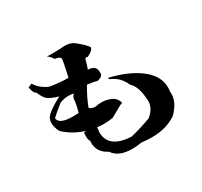

<svg xmlns="http://www.w3.org/2000/svg" viewBox="-135 -859 1048 998"><g transform="rotate(-30 389.0 -360.0)"><path d="M394 -40Q312 -40 281 -88Q224 -116 224 -174L225 -186Q217 -194 217 -217L218 -235Q218 -241 228 -241L237 -240Q168 -259 114 -308Q103 -322 97 -354L96 -367Q96 -392 116 -411Q142 -435 201 -466Q157 -478 134 -497Q122 -510 106 -545Q94 -545 86 -586L109 -596Q133 -556 181 -536Q234 -526 291 -526Q311 -616 311 -627Q311 -643 277 -647Q270 -663 249 -678Q261 -677 280 -677L327 -678Q342 -680 355 -680Q389 -680 410 -665Q462 -624 471 -604Q468 -588 436 -572Q434 -570 432 -570Q428 -570 423 -574V-573Q423 -570 420 -570H417Q406 -529 399 -512Q447 -511 447 -471V-462Q447 -444 414 -436Q392 -443 356 -447Q321 -388 303 -338Q317 -326 336 -326Q346 -326 357 -329L374 -330L391 -329Q459 -320 467 -273Q458 -272 444 -263.5Q430 -255 386 -231Q360 -226 333 -226Q312 -226 290 -229Q291 -229 291 -225L288 -199Q289 -104 422 -97Q481 -111 546 -135Q590 -170 590 -215L589 -229Q583 -307 550 -335Q526 -392 470 -414L469 -423Q591 -394 658 -336Q714 -287 714 -224Q714 -212 712 -200L713 -188Q713 -134 661 -83Q601 -41 512 -41Q483 -41 451 -45Q420 -40 394 -40ZM211 -340 245 -341Q253 -366 259 -402V-405Q259 -431 275 -441Q259 -445 243 -445Q216 -445 190 -434Q140 -394 125 -379Q128 -340 211 -340Z"/></g></svg>

Font: Xiangcui Kesong Xiangcui Kesong
Style: Regular
Weight: 400
Version: Version 1.501;March 28, 2024;FontCreator 14.0.0.2814 64-bit